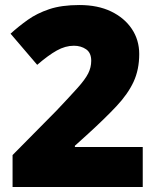

<svg xmlns="http://www.w3.org/2000/svg" viewBox="-20 -744 626 764"><path d="M548 0H30V-127L204 -303Q258 -360 288.5 -394Q319 -428 331 -452Q343 -476 343 -502Q343 -534 322.5 -548Q302 -562 274 -562Q240 -562 206 -543Q172 -524 128 -486L22 -610Q54 -639 90.5 -665Q127 -691 176 -707.5Q225 -724 296 -724Q369 -724 422 -698.5Q475 -673 504.5 -629Q534 -585 534 -529Q534 -467 511.5 -418.5Q489 -370 443.5 -321.5Q398 -273 330 -211L278 -164V-159H548Z"/></svg>

Font: Noto Sans Armenian Black
Style: Regular
Weight: 900
Version: Version 2.007